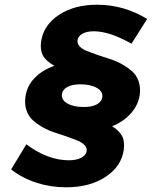

<svg xmlns="http://www.w3.org/2000/svg" viewBox="-20 -714 650 822"><path d="M27.8 11.2 92.8 -96.2Q184.1 -27.8 274.9 -27.8Q307.1 -27.8 327.9 -38.8Q348.6 -49.8 351.1 -66.9Q353 -81.1 342 -92.8Q331.1 -104.5 311.5 -112.3Q292 -120.1 266.6 -129.2Q241.2 -138.2 214.8 -146.5Q188.5 -154.8 163.8 -168.7Q139.2 -182.6 120.6 -199.2Q102.1 -215.8 93.3 -241.7Q84.5 -267.6 88.9 -299.8Q95.2 -345.7 127.9 -379.9Q160.6 -414.1 212.9 -432.1Q175.3 -453.6 163.3 -477.1Q151.4 -500.5 155.8 -535.2Q165.5 -605.5 231.4 -649.7Q297.4 -693.8 396 -693.8Q510.3 -693.8 609.9 -632.8L543 -526.9Q448.7 -580.1 381.8 -580.1Q351.6 -580.1 333 -569.8Q314.5 -559.6 312 -542Q310.1 -527.3 321 -515.4Q332 -503.4 352.1 -495.6Q372.1 -487.8 397.7 -478.8Q423.3 -469.7 450.2 -461.4Q477.1 -453.1 502 -439.2Q526.9 -425.3 545.7 -408.7Q564.5 -392.1 573.5 -365.7Q582.5 -339.4 578.1 -307.1Q571.8 -263.7 539.6 -227.8Q507.3 -191.9 460 -173.8Q491.2 -153.3 502.9 -131.3Q514.6 -109.4 509.8 -71.8Q499.5 -1.5 432.1 43.2Q364.7 87.9 262.2 87.9Q196.8 87.9 135.7 68.1Q74.7 48.3 27.8 11.2ZM245.1 -311Q241.7 -286.6 268.1 -271.2Q294.4 -255.9 337.9 -255.9Q374 -255.9 394.5 -267.1Q415 -278.3 418 -297.9Q421.4 -322.3 394.5 -337.6Q367.7 -353 324.2 -353Q289.1 -353 268.6 -341.8Q248 -330.6 245.1 -311Z"/></svg>

Font: Trueno
Style: Bold Italic
Weight: 700
Designer: Julieta Ulanovsky
Foundry: Julieta Ulanovsky
Version: Version 3.001b | FøM Fix